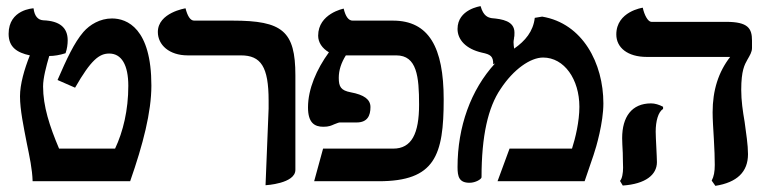

<svg xmlns="http://www.w3.org/2000/svg" viewBox="-20 -589 2487 624"><path d="M45 -276C45 -232 57 -176 67 -124C76 -80 85 -39 86 0H403C445 -120 472 -225 472 -311C472 -497 393 -529 344 -529C305 -529 272 -509 251 -485C221 -450 197 -398 167 -329L224 -304C276 -395 303 -415 335 -415C375 -415 397 -378 397 -310C397 -231 380 -161 354 -106H172C141 -179 120 -244 120 -308C120 -335 130 -373 140 -407C156 -407 174 -410 193 -416C198 -430 200 -445 200 -458C200 -500 173 -521 121 -523C103 -524 92 -537 89 -562C89 -562 8 -559 8 -479C8 -436 35 -418 77 -409C59 -364 45 -315 45 -276Z M843 13C843 13 940 8 940 -37V-344C940 -488 898 -522 736 -522H611C598 -522 589 -538 583 -562C583 -562 493 -548 493 -485C493 -443 530 -409 590 -409H763C828 -409 853 -372 853 -262V-236Z M1342 -249C1342 -155 1318 -106 1258 -106H1030L1001 0H1211C1394 0 1422 -84 1422 -266C1422 -435 1374 -522 1257 -522H1126C1113 -522 1103 -535 1097 -561C1097 -561 1014 -545 1014 -473C1014 -451 1027 -432 1049 -419C1009 -364 981 -300 981 -240C981 -190 1002 -177 1031 -177C1049 -177 1057 -181 1066 -185C1074 -188 1081 -191 1084 -191H1139C1174 -191 1184 -213 1184 -241C1184 -266 1163 -281 1120 -289C1088 -295 1081 -307 1081 -336C1081 -361 1089 -385 1104 -409H1268C1335 -409 1342 -340 1342 -249Z M1718 -531C1713 -487 1687 -456 1651 -431C1650 -437 1649 -445 1649 -452C1649 -457 1650 -461 1651 -465L1650 -464C1652 -470 1652 -476 1652 -483C1652 -521 1612 -527 1578 -530C1567 -532 1551 -536 1542 -569C1542 -569 1467 -559 1467 -495C1467 -460 1494 -430 1546 -418C1575 -412 1583 -406 1583 -380L1589 -383C1510 -297 1467 -177 1467 -46C1467 -15 1472 5 1506 5C1526 5 1545 -7 1545 -13C1545 -147 1566 -240 1607 -300C1649 -364 1704 -402 1745 -402C1814 -402 1863 -331 1863 -242C1863 -194 1850 -140 1839 -106H1636L1597 0H1880C1889 -27 1900 -58 1909 -85C1918 -111 1941 -191 1941 -253C1941 -383 1874 -513 1742 -535Z M2389 -297C2389 -360 2400 -379 2409 -395C2417 -409 2424 -420 2424 -433V-457C2424 -497 2411 -518 2340 -518H2097C2086 -518 2074 -540 2069 -564C2069 -564 1983 -552 1983 -477C1983 -434 2020 -404 2082 -404H2353C2315 -355 2296 -296 2296 -224C2296 -203 2298 -170 2300 -138C2302 -106 2303 -73 2303 -53C2303 -31 2300 -15 2293 -2L2305 15C2375 4 2411 -30 2411 -88C2411 -118 2405 -156 2400 -193C2394 -228 2389 -262 2389 -297ZM2111 -161C2111 -195 2119 -225 2135 -235V-242C2122 -249 2108 -253 2096 -253C2033 -253 2002 -209 2002 -140C2002 -131 2003 -110 2004 -92C2004 -72 2005 -53 2005 -44C2005 -27 2002 -8 1995 -1L2004 14C2078 9 2115 -21 2115 -62C2115 -70 2114 -91 2113 -111C2112 -131 2111 -151 2111 -161Z"/></svg>

Font: Libertinus Serif Semibold
Style: Regular
Weight: 600
Designer: Philipp H. Poll, Khaled Hosny
Foundry: Caleb Maclennan
Version: Version 7.050;RELEASE